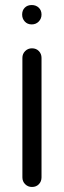

<svg xmlns="http://www.w3.org/2000/svg" viewBox="-20 -743 253 763"><path d="M69 -513Q69 -529 80 -540Q91 -551 107 -551Q124 -551 134.5 -540Q145 -529 145 -513V-38Q145 -22 134.5 -11Q124 0 107 0Q91 0 80 -11Q69 -22 69 -38ZM106 -646Q89 -646 78.5 -657.5Q68 -669 68 -685Q68 -702 78.5 -712.5Q89 -723 106 -723Q123 -723 134 -712.5Q145 -702 145 -685Q145 -669 134 -657.5Q123 -646 106 -646Z"/></svg>

Font: VDS Compensated
Style: Light
Weight: 300
Designer: artmaker
Foundry: artmaker
Version: Version 1.000 2012 initial release